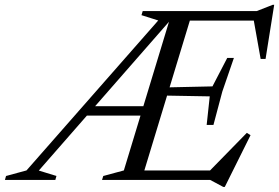

<svg xmlns="http://www.w3.org/2000/svg" viewBox="-98 -730 1132 779"><path d="M59.5 -38 131 -16 126.5 0H-78L-73.5 -16L9.5 -38.5L544 -647L476 -668.5L481 -685H684L476 0H316L321 -16L404.5 -38.5L592 -656L597.5 -653ZM808 28.5 754.5 0H421L433.5 -38.5H801.5L745 -29L903.5 -191L918.5 -181.5L814 28.5ZM242 -261 254.5 -299H520L508 -261ZM740.5 -223 753 -339 526.5 -343 536.5 -374.5 764 -379.5 824 -495H851L804 -358.5L768 -223ZM959.5 -491 930 -656 964.5 -646.5H617.5L630.5 -685H943.5L1008.5 -710.5H1014.5L979.5 -491Z"/></svg>

Font: Newsreader 36pt
Style: Italic
Weight: 400
Italic angle: -17°
Designer: Hugues Gentile
Foundry: Production Type
Version: Version 1.003